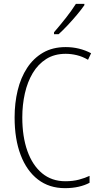

<svg xmlns="http://www.w3.org/2000/svg" viewBox="-20 -969 520 999"><path d="M322 -689Q263 -689 220.5 -662Q178 -635 150.5 -589Q123 -543 109.5 -483.5Q96 -424 96 -358Q96 -258 122.5 -183.5Q149 -109 199 -67.5Q249 -26 320 -26Q360 -26 391.5 -34.5Q423 -43 446 -54V-18Q422 -5 389.5 2.5Q357 10 318 10Q236 10 177.5 -35Q119 -80 87.5 -162.5Q56 -245 56 -358Q56 -433 72 -499Q88 -565 121 -615.5Q154 -666 204 -695Q254 -724 322 -724Q393 -724 454 -692L438 -658Q409 -675 379.5 -682Q350 -689 322 -689ZM419 -942Q403 -919 379.5 -891Q356 -863 331 -836.5Q306 -810 285 -791H261V-801Q293 -838 322.5 -875.5Q352 -913 375 -949H419Z"/></svg>

Font: Noto Sans Gujarati UI Condensed ExtraLight
Style: Regular
Weight: 200
Width: 3
Designer: Jelle Bosma - Monotype Design Team, Universal Thirst
Foundry: Monotype Imaging Inc.
Version: Version 2.106; ttfautohint (v1.8.4.7-5d5b)